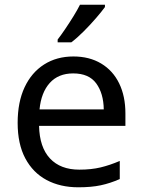

<svg xmlns="http://www.w3.org/2000/svg" viewBox="-20 -786 604 816"><path d="M292 -546Q360 -546 410 -516Q460 -486 486.5 -431.5Q513 -377 513 -304V-251H146Q148 -160 192.5 -112.5Q237 -65 317 -65Q368 -65 407.5 -74.5Q447 -84 489 -102V-25Q448 -7 408 1.5Q368 10 313 10Q236 10 178 -21Q120 -52 87.5 -113Q55 -174 55 -264Q55 -352 84.5 -415Q114 -478 167.5 -512Q221 -546 292 -546ZM291 -474Q228 -474 191.5 -433.5Q155 -393 148 -321H421Q420 -389 389 -431.5Q358 -474 291 -474ZM426 -766V-756Q413 -738 388.5 -709.5Q364 -681 335.5 -652.5Q307 -624 283 -606H225V-618Q239 -636 257 -662.5Q275 -689 292 -716.5Q309 -744 320 -766Z"/></svg>

Font: BC Sans
Style: Regular
Weight: 400
Designer: Monotype Design Team
Province of B.C.
Foundry: Monotype Imaging Inc.
Version: Version 2.000;GOOG;noto-source:20170915:90ef993387c0